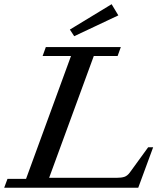

<svg xmlns="http://www.w3.org/2000/svg" viewBox="-29 -885 776 905"><path d="M320.8 -714.4 300.3 -745.6 497.1 -865.2 528.8 -812.5ZM-9.3 0 6.3 -42H93.8L305.7 -621.1H171.9L187 -663.1H540.5L525.4 -621.1H413.1L202.6 -46.9H521.5Q543.5 -46.9 557.4 -51.5Q571.3 -56.2 582.5 -71.3L669.4 -190.9H692.9L622.6 0Z"/></svg>

Font: Elstob 6pt Medium
Style: Italic
Weight: 500
Italic angle: -20°
Designer: Peter S. Baker
Version: Version 1.015